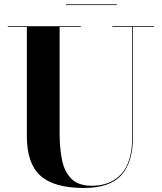

<svg xmlns="http://www.w3.org/2000/svg" viewBox="-20 -874 765 908"><path d="M292.5 -853.5H532.5V-850H292.5ZM17 -750H362V-746.5H262V-240Q262 -174 273.2 -118.2Q284.5 -62.5 317.2 -29Q350 4.5 414.5 4.5Q503 4.5 554.2 -51.8Q605.5 -108 605.5 -230V-746.5H511.5V-750H707.5V-746.5H609V-230Q609 -106.5 554 -45.8Q499 15 377 15Q236 15 171.5 -42.8Q107 -100.5 107 -230V-746.5H17Z"/></svg>

Font: Bodoni* 48pt
Style: Bold
Weight: 700
Version: Version 2.3